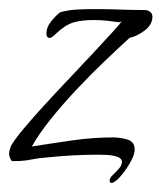

<svg xmlns="http://www.w3.org/2000/svg" viewBox="-20 -359 355 422"><path d="M225 43Q221 43 221 38Q221 32 228 25.5Q235 19 241.5 11.5Q248 4 248 -3Q248 -11 237.5 -14.5Q227 -18 214.5 -18.5Q202 -19 197 -19Q141 -19 84 -13Q67 -12 49.5 -8.5Q32 -5 15 -5H6Q0 -13 0 -21Q0 -26 1.5 -30Q3 -34 4 -38Q11 -51 31 -75Q51 -99 78.5 -129Q106 -159 135.5 -190Q165 -221 190 -248Q215 -275 231 -292.5Q247 -310 247 -312L243 -310Q229 -312 214.5 -313.5Q200 -315 186 -315Q159 -315 141 -309.5Q123 -304 103 -285Q99 -281 95 -278Q91 -275 86 -276Q82 -279 82 -285Q82 -299 92 -311.5Q102 -324 112 -332Q130 -337 149 -338Q168 -339 187 -339Q215 -339 242.5 -338Q270 -337 298 -337Q305 -337 310 -333Q315 -329 315 -322Q315 -305 298 -292Q281 -279 265 -276Q242 -255 211 -225.5Q180 -196 148.5 -162.5Q117 -129 91 -96.5Q65 -64 50 -37Q94 -44 139.5 -50.5Q185 -57 229 -57Q243 -57 259.5 -52.5Q276 -48 276 -30Q276 -19 266 -1.5Q256 16 244 29.5Q232 43 225 43Z"/></svg>

Font: Moon Dance
Style: Regular
Weight: 400
Designer: Robert E. Leuschke
Foundry: Robert E. Leuschke
Version: Version 1.010; ttfautohint (v1.8.3)